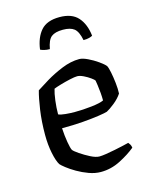

<svg xmlns="http://www.w3.org/2000/svg" viewBox="-108 -768 651 837"><g transform="rotate(-15 218.0 -349.5)"><path d="M243 0Q217 0 189.5 -10Q162 -20 138 -34Q114 -48 97.5 -61Q81 -74 76 -80Q65 -97 57 -135.5Q49 -174 49 -219Q49 -279 56.5 -330.5Q64 -382 73 -414Q91 -426 125 -446.5Q159 -467 199.5 -483.5Q240 -500 278 -500Q293 -500 316 -489Q339 -478 359.5 -463.5Q380 -449 388 -439Q393 -430 397.5 -407.5Q402 -385 405 -358.5Q408 -332 407 -310Q394 -290 371.5 -272Q349 -254 335 -247Q326 -244 296.5 -239.5Q267 -235 223.5 -231.5Q180 -228 128 -228Q130 -193 135 -164Q140 -135 145 -126Q150 -119 170.5 -105Q191 -91 214.5 -79Q238 -67 254 -67Q265 -67 284.5 -70Q304 -73 326 -77.5Q348 -82 365.5 -86Q383 -90 390 -92Q393 -89 397 -82.5Q401 -76 402 -67Q373 -43 331 -21.5Q289 0 243 0ZM200 -282Q237 -282 276.5 -286.5Q316 -291 332 -299Q332 -314 330.5 -333Q329 -352 326.5 -368.5Q324 -385 323 -391Q321 -395 308 -404.5Q295 -414 278.5 -422Q262 -430 250 -430Q239 -430 216.5 -425Q194 -420 172 -413.5Q150 -407 141 -403Q135 -384 131 -352.5Q127 -321 127 -291Q137 -286 159 -284Q181 -282 200 -282ZM242 -699Q298 -699 325.5 -668Q353 -637 359 -584Q355 -581 344.5 -578Q334 -575 318 -575Q310 -615 293 -628.5Q276 -642 242 -642Q207 -642 190 -628.5Q173 -615 166 -575Q152 -575 140.5 -578Q129 -581 124 -584Q131 -637 158 -668Q185 -699 242 -699Z"/></g></svg>

Font: Texturina 72pt
Style: Regular
Weight: 400
Designer: Guillermo Torres Carreño
Foundry: Omnibus-Type
Version: Version 1.002; ttfautohint (v1.8.3)